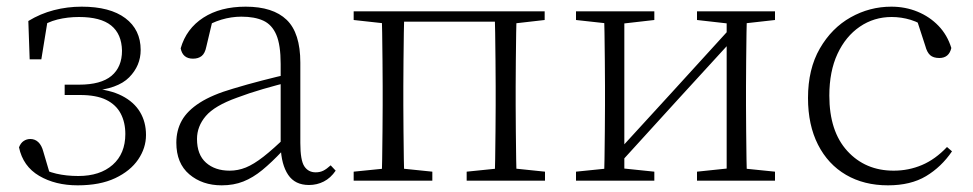

<svg xmlns="http://www.w3.org/2000/svg" viewBox="-20 -542 2919 576"><path d="M213 14Q146 14 97.5 -14.5Q49 -43 37 -100Q42 -113 51 -119Q60 -125 71 -125Q85 -125 95 -115.5Q105 -106 110 -87L133 -9L88 -45Q119 -28 149 -21Q179 -14 215 -14Q280 -14 318 -47.5Q356 -81 356 -140Q356 -175 342 -201.5Q328 -228 298.5 -242.5Q269 -257 220 -257H174V-288H217Q283 -288 314.5 -314.5Q346 -341 346 -390Q345 -440 313.5 -465.5Q282 -491 217 -491Q183 -491 152.5 -483.5Q122 -476 92 -456L124 -487L104 -364H69L65 -479Q101 -501 141.5 -511.5Q182 -522 225 -522Q310 -522 356 -487.5Q402 -453 402 -392Q402 -345 367.5 -310Q333 -275 253 -269L255 -277Q310 -273 346 -254.5Q382 -236 400 -206Q418 -176 418 -137Q418 -98 394.5 -63.5Q371 -29 325.5 -7.5Q280 14 213 14Z M645 14Q587 14 548 -19Q509 -52 509 -114Q509 -151 525.5 -180.5Q542 -210 579.5 -234Q617 -258 679 -276Q722 -289 766.5 -300.5Q811 -312 851 -321V-297Q811 -287 769.5 -275Q728 -263 691 -249Q624 -225 597.5 -194Q571 -163 571 -125Q571 -78 598 -54Q625 -30 669 -30Q694 -30 717.5 -39.5Q741 -49 770.5 -72Q800 -95 840 -134L846 -89H827Q795 -55 767 -32Q739 -9 710 2.5Q681 14 645 14ZM907 13Q865 13 844.5 -17.5Q824 -48 822 -102V-106V-350Q822 -407 809 -437.5Q796 -468 770 -480Q744 -492 704 -492Q674 -492 644 -483Q614 -474 582 -454L618 -482L599 -402Q595 -382 585 -374Q575 -366 559 -366Q528 -366 522 -397Q539 -456 590 -489Q641 -522 717 -522Q799 -522 840 -482.5Q881 -443 881 -354V-113Q881 -61 893 -43Q905 -25 927 -25Q940 -25 950 -30Q960 -35 972 -46L987 -30Q972 -8 951.5 2.5Q931 13 907 13Z M1125 0Q1126 -24 1126.5 -64.5Q1127 -105 1127.5 -148.5Q1128 -192 1128 -226V-283Q1128 -316 1127.5 -359.5Q1127 -403 1126.5 -443.5Q1126 -484 1125 -508H1193Q1192 -484 1191.5 -443.5Q1191 -403 1190.5 -359.5Q1190 -316 1190 -283V-226Q1190 -192 1190.5 -148.5Q1191 -105 1191.5 -64.5Q1192 -24 1193 0ZM1464 0Q1465 -24 1465.5 -64.5Q1466 -105 1466.5 -148.5Q1467 -192 1467 -226V-283Q1467 -316 1466.5 -359.5Q1466 -403 1465.5 -443.5Q1465 -484 1464 -508H1530Q1529 -484 1528.5 -443.5Q1528 -403 1527.5 -359.5Q1527 -316 1527 -283V-226Q1527 -192 1527.5 -148.5Q1528 -105 1528.5 -64.5Q1529 -24 1530 0ZM1041 0V-27L1150 -38H1170L1277 -27V0ZM1380 0V-27L1488 -38H1509L1615 -27V0ZM1041 -482V-508H1158V-470H1150ZM1497 -470V-508H1614V-482L1509 -470ZM1158 -477V-508H1497V-477Z M1708 0V-27L1816 -38H1837L1943 -27V0ZM2071 0V-27L2176 -38H2197L2305 -27V0ZM1792 0Q1793 -24 1793.5 -64.5Q1794 -105 1794.5 -148.5Q1795 -192 1795 -226V-283Q1795 -316 1794.5 -359.5Q1794 -403 1793.5 -443.5Q1793 -484 1792 -508H1853V0ZM1833 -45 1803 -61H1809L1993 -262L2178 -465L2206 -447H2200L2016 -246ZM2160 0V-508H2221Q2220 -484 2219.5 -443.5Q2219 -403 2218.5 -359.5Q2218 -316 2218 -283V-226Q2218 -192 2218.5 -148.5Q2219 -105 2219.5 -64.5Q2220 -24 2221 0ZM1708 -482V-508H1943V-482L1838 -470H1817ZM2071 -482V-508H2305V-482L2198 -470H2177Z M2644 14Q2572 14 2518 -17.5Q2464 -49 2434 -108Q2404 -167 2404 -248Q2404 -335 2439.5 -396.5Q2475 -458 2532 -490Q2589 -522 2654 -522Q2696 -522 2732.5 -507Q2769 -492 2795.5 -464.5Q2822 -437 2834 -398Q2827 -368 2798 -368Q2780 -368 2770.5 -376.5Q2761 -385 2756 -404L2728 -490L2771 -452Q2740 -474 2712 -482.5Q2684 -491 2655 -491Q2602 -491 2559.5 -462Q2517 -433 2492.5 -380.5Q2468 -328 2468 -255Q2468 -148 2522 -89Q2576 -30 2661 -30Q2706 -30 2746 -47Q2786 -64 2821 -101L2836 -88Q2804 -41 2758 -13.5Q2712 14 2644 14Z"/></svg>

Font: Noto Serif JP ExtraLight
Style: Regular
Weight: 200
Designer: Ryoko NISHIZUKA  (kana & ideographs); Frank Grießhammer (Latin, Greek & Cyrillic); Wenlong ZHANG  (bopomofo); Sandoll Co
Foundry: Adobe
Version: Version 2.002-H1;hotconv 1.1.0;makeotfexe 2.6.0